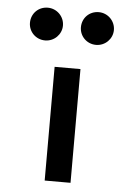

<svg xmlns="http://www.w3.org/2000/svg" viewBox="-51 -747 538 777"><g transform="rotate(5 217.5 -359.0)"><path d="M45 -641C45 -605 74 -575 112 -575C149 -575 179 -605 179 -641C179 -678 149 -708 112 -708C74 -708 45 -679 45 -641ZM252 -641C252 -605 281 -575 319 -575C356 -575 386 -605 386 -641C386 -678 356 -708 319 -708C281 -708 252 -679 252 -641ZM265 -10V-472H160V-10Z"/></g></svg>

Font: Bluebird
Style: LiNrw
Weight: 300
Designer: Jasper
Foundry: Cannot Into Space Fonts
Version: Version 0.98